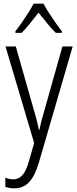

<svg xmlns="http://www.w3.org/2000/svg" viewBox="-20 -785 421 1046"><path d="M10 -532H66L163 -191Q175 -151 181 -126Q187 -101 192 -78H195Q200 -105 207.5 -133Q215 -161 224 -191L320 -532H376L192 100Q170 174 138.5 207.5Q107 241 58 241Q45 241 33 239Q21 237 9 233V183Q19 187 30 189.5Q41 192 52 192Q81 192 101.5 170Q122 148 138 92L166 -6ZM217 -765Q229 -742 247.5 -713.5Q266 -685 285 -658Q304 -631 317 -615V-606H284Q261 -628 237 -658Q213 -688 190 -716Q168 -688 143.5 -657.5Q119 -627 98 -606H64V-615Q80 -635 98.5 -661.5Q117 -688 134.5 -715.5Q152 -743 163 -765Z"/></svg>

Font: Noto Sans Myanmar UI Condensed Light
Style: Regular
Weight: 300
Width: 3
Designer: Monotype Design Team
Foundry: Monotype Imaging Inc.
Version: Version 2.103; ttfautohint (v1.8.4.7-5d5b)